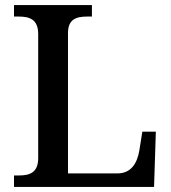

<svg xmlns="http://www.w3.org/2000/svg" viewBox="-20 -734 672 754"><path d="M35 0H585L592 -217H539L527 -142C519 -96 497 -53 441 -53H247V-604C247 -659 280 -669 323 -669H341V-714H35V-669H53C95 -669 130 -659 130 -600V-113C130 -55 95 -45 55 -45H35Z"/></svg>

Font: Noto Serif Ethiopic Medium
Style: Regular
Weight: 500
Designer: Monotype Design Team
Foundry: Monotype Imaging Inc.
Version: Version 2.102